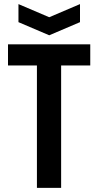

<svg xmlns="http://www.w3.org/2000/svg" viewBox="-20 -916 479 936"><path d="M160 0V-597H19V-700H420V-597H278V0ZM370 -896V-808L220 -744L70 -808V-896L220 -832Z"/></svg>

Font: Tektur SemiCondensed Medium
Style: Regular
Weight: 500
Width: 4
Designer: Adam Jagosz
Foundry: Adam Jagosz
Version: Version 1.005;gftools[0.9.30]